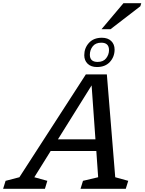

<svg xmlns="http://www.w3.org/2000/svg" viewBox="-82 -1183 906 1203"><path d="M640 -72.5 721.5 -50 706 0H422.5L438 -50L533 -72.5L521.5 -237H235.5L133 -72.5L214.5 -50L199.5 0H-62.5L-47 -50L39.5 -72.5L456 -717H587.5ZM281 -310H516L492 -648ZM556.5 -946.5Q593.5 -946.5 614.8 -926Q636 -905.5 636 -872.5Q636 -827.5 606.8 -795.2Q577.5 -763 525.5 -763Q488.5 -763 467.2 -783.5Q446 -804 446 -837Q446 -882 475.2 -914.2Q504.5 -946.5 556.5 -946.5ZM529.5 -795Q565.5 -795 583.2 -818Q601 -841 601 -869Q601 -915.5 552.5 -915.5Q516.5 -915.5 498.8 -892.5Q481 -869.5 481 -840Q481 -795 529.5 -795ZM554 -1000 691.5 -1163H803L797.5 -1144L610.5 -1000Z"/></svg>

Font: Newsreader Caption
Style: Italic
Weight: 400
Italic angle: -17°
Designer: Hugues Gentile
Foundry: Production Type
Version: Version 1.001